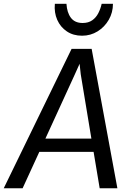

<svg xmlns="http://www.w3.org/2000/svg" viewBox="-54 -1009 696 1029"><path d="M67.2 0H-34L329.6 -747H437.2L575.1 0H480.2L447.6 -195H156.7ZM347.1 -610.4 189.3 -266.1H435.8L378.7 -610.9L372.6 -667.2ZM385.8 -817.6Q338.7 -817.6 304.3 -840.7Q269.9 -863.7 252.7 -902.7Q235.6 -941.6 240 -988.8H302.1Q305 -941.6 326 -913.7Q347 -885.8 388.9 -885.8Q419.8 -885.8 440.3 -900.3Q460.8 -914.7 472.8 -938.2Q484.9 -961.7 490.9 -988.8H551.4Q551.4 -942.1 529.1 -903.2Q506.9 -864.4 469.2 -841Q431.5 -817.6 385.8 -817.6Z"/></svg>

Font: Merriweather Sans Variable Regular
Style: Italic
Weight: 300
Italic angle: -8°
Designer: Eben Sorkin
Foundry: Eben Sorkin
Version: Version 2.001